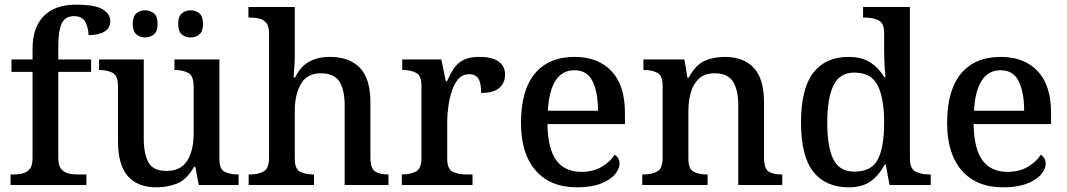

<svg xmlns="http://www.w3.org/2000/svg" viewBox="-20 -790 4557 820"><path d="M25 0V-45H40Q61 -45 79 -50Q97 -55 108 -69.5Q119 -84 119 -115V-483H29V-536H119V-582Q119 -673 167 -721.5Q215 -770 304 -770Q387 -770 419 -750Q451 -730 451 -699Q451 -670 426 -655Q401 -640 358 -640Q358 -669 345 -695Q332 -721 296 -721Q258 -721 243.5 -689.5Q229 -658 229 -594V-536H369V-483H229V-115Q229 -84 240.5 -69.5Q252 -55 270 -50Q288 -45 308 -45H349V0Z M648 10Q569 10 526.5 -37Q484 -84 484 -187V-422Q484 -466 461.5 -478.5Q439 -491 406 -491H403V-536H594V-198Q594 -133 614 -96.5Q634 -60 691 -60Q752 -60 779.5 -103.5Q807 -147 807 -219V-421Q807 -467 783.5 -479Q760 -491 728 -491H725V-536H917V-111Q917 -67 940 -56Q963 -45 995 -45H999V0H829L814 -78H809Q778 -23 737 -6.5Q696 10 648 10ZM794 -630Q772 -630 756.5 -643Q741 -656 741 -688Q741 -720 756.5 -733Q772 -746 794 -746Q816 -746 831.5 -733Q847 -720 847 -688Q847 -656 831.5 -643Q816 -630 794 -630ZM600 -630Q578 -630 562.5 -643Q547 -656 547 -688Q547 -720 562.5 -733Q578 -746 600 -746Q621 -746 637 -733Q653 -720 653 -688Q653 -656 637 -643Q621 -630 600 -630Z M1042 0V-45H1048Q1082 -45 1105.5 -57.5Q1129 -70 1129 -116V-649Q1129 -678 1117.5 -692Q1106 -706 1088 -710.5Q1070 -715 1050 -715H1041V-760H1239V-555Q1239 -535 1237.5 -512.5Q1236 -490 1235 -474.5Q1234 -459 1234 -459H1240Q1264 -507 1301 -527Q1338 -547 1388 -547Q1472 -547 1517 -500.5Q1562 -454 1562 -352V-117Q1562 -70 1582.5 -57.5Q1603 -45 1636 -45H1639V0H1452V-341Q1452 -406 1429.5 -441.5Q1407 -477 1350 -477Q1292 -477 1265.5 -432Q1239 -387 1239 -317V-111Q1239 -68 1262 -56.5Q1285 -45 1318 -45H1321V0Z M1696 0V-45H1699Q1733 -45 1756.5 -57.5Q1780 -70 1780 -117V-423Q1780 -467 1757 -479Q1734 -491 1701 -491H1698V-536H1865L1884 -443H1889Q1902 -473 1917.5 -496.5Q1933 -520 1958.5 -533.5Q1984 -547 2027 -547Q2083 -547 2110 -527Q2137 -507 2137 -471Q2137 -436 2112.5 -414.5Q2088 -393 2035 -393Q2035 -434 2023.5 -453.5Q2012 -473 1983 -473Q1955 -473 1937 -452Q1919 -431 1909 -399Q1899 -367 1894.5 -333Q1890 -299 1890 -273V-112Q1890 -68 1913.5 -56.5Q1937 -45 1969 -45H1998V0Z M2444 10Q2330 10 2267.5 -62Q2205 -134 2205 -264Q2205 -405 2264.5 -476Q2324 -547 2434 -547Q2534 -547 2591.5 -486.5Q2649 -426 2649 -307V-260H2318Q2320 -153 2356.5 -104.5Q2393 -56 2462 -56Q2514 -56 2550.5 -78Q2587 -100 2605 -129Q2613 -125 2619.5 -115Q2626 -105 2626 -91Q2626 -69 2606.5 -45.5Q2587 -22 2546.5 -6Q2506 10 2444 10ZM2534 -317Q2534 -395 2511 -442.5Q2488 -490 2433 -490Q2381 -490 2352.5 -445.5Q2324 -401 2320 -317Z M2723 0V-45H2729Q2763 -45 2786.5 -57.5Q2810 -70 2810 -116V-424Q2810 -467 2787.5 -479Q2765 -491 2732 -491H2728V-536H2903L2916 -458H2921Q2952 -514 2990 -530.5Q3028 -547 3076 -547Q3155 -547 3199 -500.5Q3243 -454 3243 -352V-117Q3243 -70 3262.5 -57.5Q3282 -45 3316 -45H3321V0H3133V-341Q3133 -406 3110.5 -441.5Q3088 -477 3032 -477Q2990 -477 2965.5 -454.5Q2941 -432 2930.5 -395.5Q2920 -359 2920 -317V-111Q2920 -68 2942.5 -56.5Q2965 -45 2998 -45H3002V0Z M3605 10Q3506 10 3453.5 -56.5Q3401 -123 3401 -267Q3401 -412 3453.5 -479.5Q3506 -547 3604 -547Q3661 -547 3697.5 -523Q3734 -499 3756 -461H3762Q3759 -486 3757.5 -518Q3756 -550 3756 -574V-649Q3756 -692 3731.5 -703.5Q3707 -715 3674 -715H3666V-760H3866V-114Q3866 -69 3890.5 -57Q3915 -45 3948 -45H3955V0H3779L3763 -87H3758Q3735 -42 3699 -16Q3663 10 3605 10ZM3629 -57Q3702 -57 3729 -109Q3756 -161 3756 -268Q3756 -370 3728.5 -425Q3701 -480 3628 -480Q3566 -480 3539.5 -425Q3513 -370 3513 -267Q3513 -161 3539.5 -109Q3566 -57 3629 -57Z M4264 10Q4150 10 4087.5 -62Q4025 -134 4025 -264Q4025 -405 4084.5 -476Q4144 -547 4254 -547Q4354 -547 4411.5 -486.5Q4469 -426 4469 -307V-260H4138Q4140 -153 4176.5 -104.5Q4213 -56 4282 -56Q4334 -56 4370.5 -78Q4407 -100 4425 -129Q4433 -125 4439.5 -115Q4446 -105 4446 -91Q4446 -69 4426.5 -45.5Q4407 -22 4366.5 -6Q4326 10 4264 10ZM4354 -317Q4354 -395 4331 -442.5Q4308 -490 4253 -490Q4201 -490 4172.5 -445.5Q4144 -401 4140 -317Z"/></svg>

Font: Noto Serif Bengali Medium
Style: Regular
Weight: 500
Designer: Juan Bruce, Universal Thirst, Indian Type Foundry and the Monotype Design Team.
Foundry: Monotype Imaging Inc.
Version: Version 2.003; ttfautohint (v1.8.4.7-5d5b)